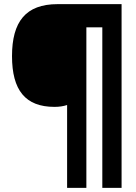

<svg xmlns="http://www.w3.org/2000/svg" viewBox="-20 -780 659 927"><path d="M304 -273V127H397V-648H474V127H567V-760H258C104 -760 38 -675 38 -509C38 -345 102 -264 243 -264C266 -264 286 -267 304 -273Z"/></svg>

Font: Frost ExtraBold
Style: Regular
Weight: 800
Designer: Lee Frost
Foundry: Lee Frost for Ice Communication Norge AS
Version: Version 2.011;hotconv 1.0.107;makeotfexe 2.5.65593